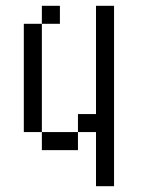

<svg xmlns="http://www.w3.org/2000/svg" viewBox="-20 -645 540 665"><path d="M187.5 -562.5V-625H125V-562.5H62.5Q62.5 -562.5 62.5 -187.5H125V-125H250V-187.5H125Q125 -187.5 125 -562.5ZM312.5 -187.5V0H375Q375 0 375 -625H312.5Q312.5 -625 312.5 -250H250V-187.5Z"/></svg>

Font: CalcUnifontExMono
Style: Regular
Weight: 500
Version: Version 15.0.06